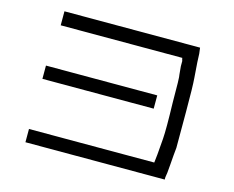

<svg xmlns="http://www.w3.org/2000/svg" viewBox="-98 -849 1196 983"><g transform="rotate(15 500.0 -357.5)"><path d="M109.4 -343.8V-378.9V-414.1H699.2V-343.8ZM128.9 -707H847.7L851.6 -675.8Q851.6 -648.4 859.4 -550.8Q863.3 -503.9 863.3 -371.1Q863.3 -230.5 863.3 -179.7Q859.4 -144.5 855.5 -89.8Q851.6 -35.2 847.7 -19.5V-7.8H109.4V-78.1H773.4Q777.3 -101.6 785.2 -207Q789.1 -257.8 785.2 -398.4Q785.2 -535.2 781.2 -546.9Q781.2 -550.8 777.3 -589.8V-605.5V-617.2Q773.4 -628.9 773.4 -632.8H128.9Z"/></g></svg>

Font: 和音 by 宁静之雨，公众号njzyshare
Style: Regular
Weight: 400
Designer: Steve Matteson
Foundry: Ascender Corporation
Version: Version 6.00;June 8, 2018;FontCreator 11.0.0.2388 32-bit